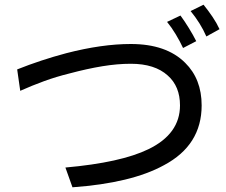

<svg xmlns="http://www.w3.org/2000/svg" viewBox="-20 -787 960 816"><path d="M53 -492Q153 -532 262 -561Q413 -600 536 -600Q687 -600 767 -520Q837 -451 837 -339Q837 -170 677 -85Q539 -9 288 9L258 -75Q494 -96 611 -153Q745 -218 745 -339Q745 -420 693 -466Q638 -516 536 -516Q479 -516 415 -505.5Q351 -495 276 -475Q219 -461 167 -442Q115 -423 66 -401ZM747 -721Q764 -698 782.5 -668Q801 -638 814 -612L758 -583Q745 -611 727 -641Q709 -671 690 -694ZM845 -767Q866 -741 883.5 -715Q901 -689 913 -663L857 -632Q845 -660 827.5 -688Q810 -716 790 -740Z"/></svg>

Font: BM YEONSUNG
Style: Regular
Weight: 400
Designer: Bongjin Kim; Myungsoo Han; Jaehyun Keum; Jihee Min; Dokyung Lee; Chorong Kim; Jooyeon Kang; Sang-a Kim;
Foundry: Sandoll Communications Inc.
Version: Version 1.000;PS 1;hotconv 16.6.51;makeotf.lib2.5.65220